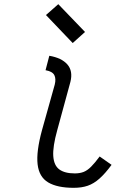

<svg xmlns="http://www.w3.org/2000/svg" viewBox="-20 -885 640 919"><path d="M333 14Q254 14 210.5 -12Q167 -38 160 -98.5Q153 -159 181 -262L242 -480Q249 -508 240 -525.5Q231 -543 198 -549L216 -618Q275 -608 302.5 -576.5Q330 -545 317 -493L254 -262Q232 -183 235 -138Q238 -93 264 -74Q290 -55 338 -55Q362 -55 380 -62Q398 -69 416 -87Q434 -105 457 -136L514 -96Q484 -55 456.5 -30.5Q429 -6 400 4Q371 14 333 14ZM328 -679 200 -813 259 -865 387 -732Z"/></svg>

Font: Victor Mono
Style: Italic
Weight: 400
Italic angle: -12°
Monospace: yes
Designer: Rune Bjørnerås
Version: Version 1.561;gftools[0.9.30]